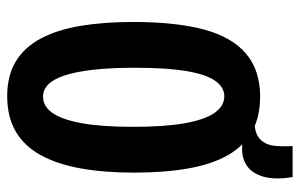

<svg xmlns="http://www.w3.org/2000/svg" viewBox="-166 -634 813 520"><g transform="rotate(90 240.0 -373.5)"><path d="M368 -624 298 -630 300 -656Q339 -656 355 -670.5Q371 -685 374 -708.5Q377 -732 375 -760H459Q467 -713 458 -681Q449 -649 426 -634.5Q403 -620 368 -624ZM240 13Q184 13 145.5 -10.5Q107 -34 83.5 -78.5Q60 -123 49.5 -186Q39 -249 39 -328Q39 -444 59.5 -520Q80 -596 125 -634Q170 -672 241 -672Q296 -672 335 -650.5Q374 -629 399 -586Q424 -543 435.5 -478.5Q447 -414 447 -330Q447 -249 435.5 -185.5Q424 -122 399.5 -77.5Q375 -33 335.5 -10Q296 13 240 13ZM241 -84Q267 -84 285 -109Q303 -134 313 -188Q323 -242 323 -328Q323 -412 313.5 -466.5Q304 -521 285.5 -548Q267 -575 240 -575Q216 -575 198.5 -550.5Q181 -526 172 -472.5Q163 -419 163 -333Q163 -266 168.5 -219Q174 -172 184 -142Q194 -112 208.5 -98Q223 -84 241 -84Z"/></g></svg>

Font: Bricolage Grotesque 36pt Condensed SemiBold
Style: Regular
Weight: 600
Width: 3
Designer: Mathieu Triay
Foundry: Atelier Triay
Version: Version 1.001;gftools[0.9.33.dev8+g029e19f]